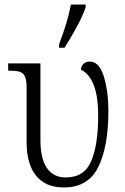

<svg xmlns="http://www.w3.org/2000/svg" viewBox="-20 -815 549 845"><path d="M240 -620Q278 -719 292 -795H357V-783Q345 -747 318 -697Q291 -647 264 -605H240ZM97 -191V-433Q97 -465 89 -480Q81 -495 65.5 -499.5Q50 -504 20 -504H16V-536H158V-197Q158 -117 186.5 -75.5Q215 -34 269 -34Q351 -34 381.5 -106Q412 -178 412 -305Q412 -392 392 -442Q372 -492 336 -508Q337 -525 348 -534.5Q359 -544 375 -544Q417 -544 437 -478Q457 -412 457 -326Q457 -170 412.5 -80Q368 10 261 10Q181 10 139 -41.5Q97 -93 97 -191Z"/></svg>

Font: Noto Serif NarrowLight
Style: Regular
Weight: 300
Width: 4
Designer: Monotype Design Team
Foundry: Monotype Imaging Inc.
Version: Version 1.001